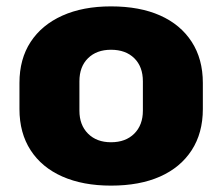

<svg xmlns="http://www.w3.org/2000/svg" viewBox="-20 -571 696 602"><path d="M328 11Q240 11 175.5 -17.5Q111 -46 76 -100Q41 -154 41 -229V-311Q41 -386 76 -439.5Q111 -493 175.5 -522Q240 -551 328 -551Q418 -551 482 -522.5Q546 -494 581 -440Q616 -386 616 -311V-229Q616 -154 581 -100Q546 -46 482 -17.5Q418 11 328 11ZM328 -125Q374 -125 401 -152Q428 -179 428 -224V-316Q428 -362 401 -388.5Q374 -415 328 -415Q283 -415 256 -388.5Q229 -362 229 -316V-224Q229 -179 256 -152Q283 -125 328 -125Z"/></svg>

Font: Pathway Extreme SemiCondensed ExtraBold
Style: Regular
Weight: 800
Width: 4
Version: Version 1.001;gftools[0.9.26]